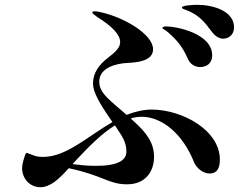

<svg xmlns="http://www.w3.org/2000/svg" viewBox="-20 -761 1040 799"><path d="M800 -741C790 -741 737 -739 737 -730C737 -723 749 -723 772 -712C810 -693 829 -673 863 -627C875 -611 892 -600 909 -600C931 -600 954 -616 954 -647C954 -715 868 -741 800 -741ZM611 -305C575 -305 541 -296 507 -283C441 -341 393 -372 393 -421C393 -483 471 -497 509 -499C549 -501 617 -506 617 -556C617 -619 494 -689 404 -709C396 -711 384 -714 375 -714C369 -714 364 -713 364 -709C364 -706 372 -699 385 -690C449 -650 480 -616 480 -586C480 -561 457 -542 431 -522C389 -490 367 -455 367 -413C367 -369 413 -304 448 -253C347 -195 256 -108 160 -108C149 -108 137 -109 126 -112C118 -115 110 -118 105 -120C101 -121 96 -123 95 -124C95 -124 95 -124 95 -124C92 -126 89 -124 86 -120C81 -106 72 -80 72 -61C72 -18 104 18 148 18C189 18 225 -15 266 -61C412 -30 431 6 509 6C586 6 621 -48 621 -108C621 -164 594 -205 535 -258L524 -268C539 -273 554 -275 570 -275C650 -275 738 -210 788 -85C797 -63 824 -39 852 -39C887 -39 895 -67 895 -97C895 -218 740 -305 611 -305ZM680 -626C717 -594 741 -564 761 -518C771 -493 792 -482 813 -482C836 -482 863 -494 863 -531C863 -622 713 -651 674 -651C665 -651 656 -650 656 -645C656 -640 667 -638 680 -626ZM465 -229C486 -197 506 -171 506 -130C506 -89 460 -77 423 -73C409 -71 386 -71 370 -71C344 -71 314 -74 282 -78C288 -84 293 -91 299 -97C350 -151 403 -205 458 -239C461 -236 463 -232 465 -229Z"/></svg>

Font: Shippori Mincho OTF
Style: Bold
Weight: 800
Designer: FONTDASU
Foundry: FONTDASU / Google Inc. / but / Adobe
Version: Version 3.300;hotconv 1.0.109;makeotfexe 2.5.65596